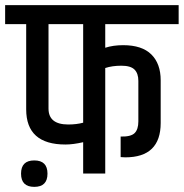

<svg xmlns="http://www.w3.org/2000/svg" viewBox="-49 -676 716 748"><path d="M275 -582H140V-253Q140 -191 217 -191Q249 -191 275 -198ZM361 -411V0H275V-122Q236 -113 206 -113Q53 -113 53 -250V-582H-29V-656H647V-582H361V-490Q392 -500 431 -500Q504 -500 540.5 -464Q577 -428 577 -363V-197Q577 -63 439 -63L421 -64V-144Q461 -143 475.5 -157.5Q490 -172 490 -203V-361Q490 -390 475 -405Q460 -420 424 -420Q388 -420 361 -411ZM84.5 52Q33 52 33 0.5Q33 -51 84.5 -51Q136 -51 136 0.5Q136 52 84.5 52Z"/></svg>

Font: Khand Medium
Style: Regular
Weight: 500
Designer: Devanagari: Sanchit Sawaria, Jyotish Sonowal; Latin: Satya Rajpurohit
Foundry: Indian Type Foundry
Version: Version 1.100;PS 1.0;hotconv 1.0.78;makeotf.lib2.5.61930; tt